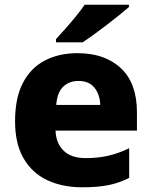

<svg xmlns="http://www.w3.org/2000/svg" viewBox="-20 -786 645 816"><path d="M309 -560Q426 -560 494 -496Q562 -432 562 -309V-231H216Q218 -177 250.5 -145.5Q283 -114 344 -114Q396 -114 439.5 -124Q483 -134 529 -156V-30Q488 -9 442.5 0.5Q397 10 329 10Q246 10 181.5 -20Q117 -50 80.5 -112.5Q44 -175 44 -271Q44 -369 77 -433Q110 -497 170 -528.5Q230 -560 309 -560ZM313 -442Q274 -442 248.5 -417.5Q223 -393 219 -340H406Q405 -383 382 -412.5Q359 -442 313 -442ZM528 -756Q512 -742 487 -722Q462 -702 433.5 -680Q405 -658 378 -638.5Q351 -619 331 -606H218V-620Q235 -638 257.5 -663.5Q280 -689 302.5 -716.5Q325 -744 340 -766H528Z"/></svg>

Font: Noto Kufi Arabic ExtraBold
Style: Regular
Weight: 800
Designer: Monotype Design Team, David Williams, Khaled Hosny
Foundry: Google LLC
Version: Version 2.109; ttfautohint (v1.8.4.7-5d5b)